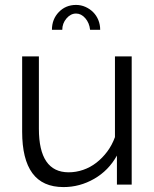

<svg xmlns="http://www.w3.org/2000/svg" viewBox="-20 -750 624 780"><path d="M289 -695Q267 -695 250 -675Q233 -655 233 -629H191Q191 -672 219 -701Q247 -730 289 -730Q309 -730 327 -722Q345 -714 358.5 -700.5Q372 -687 379.5 -668.5Q387 -650 387 -629H346Q343 -657 326.5 -676Q310 -695 289 -695ZM238 10Q153 10 111.5 -46.5Q70 -103 70 -215V-521H138V-227Q138 -50 259 -50Q289 -50 318 -60Q347 -70 371.5 -89Q396 -108 415.5 -134Q435 -160 447 -193V-521H515V0H455V-118Q421 -57 362.5 -23.5Q304 10 238 10Z"/></svg>

Font: IngvarSans
Style: Regular
Weight: 400
Version: Version 1.000